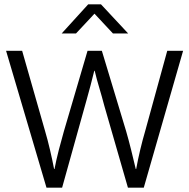

<svg xmlns="http://www.w3.org/2000/svg" viewBox="-20 -864 871 884"><path d="M386 -844H445L570 -710H500L415 -801L330 -710H264ZM82 -630 188 -259Q199 -222 210 -175Q221 -128 229 -86H231Q239 -128 251 -174.5Q263 -221 274 -259L383 -630H449L561 -259Q572 -221 583.5 -175Q595 -129 605 -86H607Q615 -130 626 -176Q637 -222 648 -259L750 -630H823L642 0H569L460 -378Q449 -420 437 -460Q425 -500 416 -538H414Q406 -504 397 -471Q388 -438 379 -405L266 0H194L8 -630Z"/></svg>

Font: Mukta Vaani Light
Style: Regular
Weight: 300
Designer: Noopur Datye, Girish Dalvi, Yashodeep Gholap, Pallavi Karambelkar
Foundry: Ek Type
Version: Version 2.538;PS 1.000;hotconv 16.6.51;makeotf.lib2.5.65220;